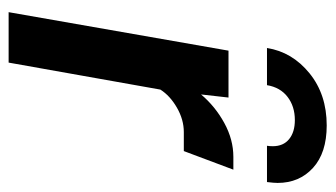

<svg xmlns="http://www.w3.org/2000/svg" viewBox="-182 -576 759 434"><g transform="rotate(90 197.0 -359.5)"><path d="M95 -497H201L194 -435Q221 -467 258.5 -487.5Q296 -508 335 -508H364L322 -396H279Q251 -396 224 -380.5Q197 -365 183 -343L122 0H8ZM394 -608Q394 -600 392 -584H310Q311 -590 311 -597Q311 -621 295 -634Q279 -647 252 -647Q221 -647 199.5 -630.5Q178 -614 173 -584H89Q98 -641 146 -680Q194 -719 264 -719Q326 -719 360 -688Q394 -657 394 -608Z"/></g></svg>

Font: Cabin SemiBold
Style: Italic
Weight: 600
Italic angle: -7°
Designer: Pablo Impallari
Foundry: Pablo Impallari. http://www.impallari.com Igino Marini. http://www.ikern.com
Version: Version 2.200